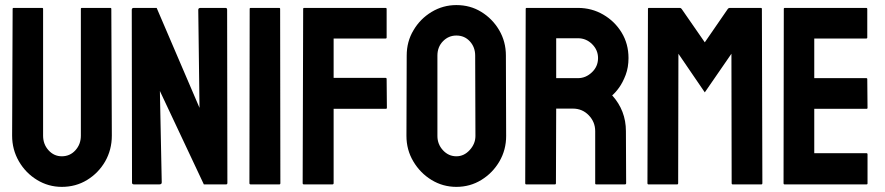

<svg xmlns="http://www.w3.org/2000/svg" viewBox="-20 -727 3490 757"><path d="M223.6 9.8Q170.9 9.8 126 -17.6Q81.1 -44.9 54.4 -91.1Q27.8 -137.2 27.8 -191.9L29.8 -691.9Q29.8 -695.8 33.7 -695.8H146Q149.9 -695.8 149.9 -691.9V-191.9Q149.9 -158.2 171.4 -134.5Q192.9 -110.8 223.6 -110.8Q255.9 -110.8 277.3 -134.5Q298.8 -158.2 298.8 -191.9V-691.9Q298.8 -695.8 302.7 -695.8H415Q418.9 -695.8 418.9 -691.9L420.9 -191.9Q420.9 -136.7 394.5 -90.3Q367.7 -44.4 323.2 -17.3Q278.8 9.8 223.6 9.8Z M608.4 0H508.3Q500.5 0 500.5 -6.8L499.5 -688Q499.5 -695.8 507.3 -695.8H597.7L766.6 -301.8L761.7 -688Q761.7 -695.8 770.5 -695.8H869.6Q875.5 -695.8 875.5 -688L876.5 -5.9Q876.5 0 871.6 0H783.7L610.4 -368.2L617.7 -7.8Q617.7 0 608.4 0Z M1081.5 0H968.3Q963.4 0 963.4 -4.9L964.4 -691.9Q964.4 -695.8 968.3 -695.8H1080.6Q1084.5 -695.8 1084.5 -691.9L1085.4 -4.9Q1085.4 0 1081.5 0Z M1290.5 0H1178.2Q1173.3 0 1173.3 -4.9L1175.3 -691.9Q1175.3 -695.8 1179.2 -695.8H1499.5Q1504.4 -695.8 1504.4 -691.9V-579.1Q1504.4 -575.2 1500.5 -575.2H1295.4V-419.9H1500.5Q1504.4 -419.9 1504.4 -415L1505.4 -301.8Q1505.4 -297.9 1500.5 -297.9H1295.4V-4.9Q1295.4 0 1290.5 0Z M1779.3 9.8Q1726.1 9.8 1681.2 -17.6Q1636.7 -44.9 1609.6 -90.6Q1582.5 -136.2 1582.5 -190.9L1583.5 -507.8Q1583.5 -563.5 1610.4 -607.9Q1636.7 -652.8 1681.6 -679.9Q1726.6 -707 1779.3 -707Q1834 -707 1877.4 -680.2Q1921.4 -653.3 1948 -608.2Q1974.6 -563 1974.6 -507.8L1975.6 -190.9Q1975.6 -136.2 1949.2 -90.8Q1922.4 -44.9 1877.9 -17.6Q1833.5 9.8 1779.3 9.8ZM1779.3 -110.8Q1809.6 -110.8 1832 -135.5Q1854.5 -160.2 1854.5 -190.9L1853.5 -507.8Q1853.5 -541 1832.5 -564Q1811.5 -586.9 1779.3 -586.9Q1748.5 -586.9 1726.6 -564.5Q1704.6 -542 1704.6 -507.8V-190.9Q1704.6 -158.2 1726.6 -134.5Q1748.5 -110.8 1779.3 -110.8Z M2168 0H2054.7Q2050.8 0 2050.8 -4.9L2052.7 -691.9Q2052.7 -695.8 2056.6 -695.8H2258.8Q2313 -695.8 2358.4 -669.4Q2403.8 -643.1 2430.9 -598.6Q2458 -554.2 2458 -498Q2458 -461.4 2446.8 -431.6Q2435.5 -401.9 2420.7 -381.3Q2405.8 -360.8 2393.6 -351.1Q2447.8 -291 2447.8 -210L2448.7 -4.9Q2448.7 0 2443.8 0H2330.6Q2326.7 0 2326.7 -2.9V-210Q2326.7 -246.1 2301.3 -272.5Q2275.9 -298.8 2238.8 -298.8H2172.9L2171.9 -4.9Q2171.9 0 2168 0ZM2258.8 -576.2H2172.9V-418.9H2258.8Q2289.6 -418.9 2313.7 -441.9Q2337.9 -464.8 2337.9 -498Q2337.9 -529.8 2314.5 -553Q2291 -576.2 2258.8 -576.2Z M2649.9 0H2536.6Q2532.7 0 2532.7 -4.9L2534.7 -691.9Q2534.7 -695.8 2538.6 -695.8H2660.6Q2664.6 -695.8 2667.5 -691.9L2758.8 -560.1L2849.6 -691.9Q2852.5 -695.8 2856.9 -695.8H2979.5Q2983.9 -695.8 2983.9 -691.9L2985.8 -4.9Q2985.8 0 2981.9 0H2868.7Q2864.7 0 2864.7 -4.9L2863.8 -515.1L2758.8 -362.8L2654.8 -515.1L2653.8 -4.9Q2653.8 0 2649.9 0Z M3396.5 0H3073.2Q3069.3 0 3069.3 -4.9L3070.3 -691.9Q3070.3 -695.8 3074.2 -695.8H3395.5Q3399.4 -695.8 3399.4 -690.9V-579.1Q3399.4 -575.2 3395.5 -575.2H3190.4V-418.9H3395.5Q3399.4 -418.9 3399.4 -415L3400.4 -301.8Q3400.4 -297.9 3396.5 -297.9H3190.4V-123H3396.5Q3400.4 -123 3400.4 -118.2V-3.9Q3400.4 0 3396.5 0Z"/></svg>

Font: Bayon
Style: Regular
Weight: 400
Designer: Danh Hong
Version: Version 8.001; ttfautohint (v1.8.3)